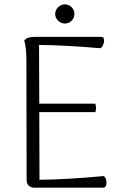

<svg xmlns="http://www.w3.org/2000/svg" viewBox="-20 -860 571 880"><path d="M468 -23Q468 0 453 0H136Q121 0 111.5 -9.5Q102 -19 102 -35L101 -582Q101 -642 91 -675Q100 -684 110.5 -687.5Q121 -691 138 -691H445Q457 -691 457 -674Q457 -663 452 -652.5Q447 -642 439 -639Q279 -653 159 -654L160 -385H417Q420 -376 420 -365Q420 -355 417 -346H160L161 -36Q282 -37 455 -53Q461 -50 464.5 -41.5Q468 -33 468 -23ZM233 -796Q233 -814 246.5 -827Q260 -840 277 -840Q295 -840 308 -827Q321 -814 321 -796Q321 -778 308 -765Q295 -752 277 -752Q260 -752 246.5 -765Q233 -778 233 -796Z"/></svg>

Font: Arima Madurai Light
Style: Regular
Weight: 300
Designer: Joana Correia and Natanael Gama
Foundry: NDISCOVER
Version: Version 1.020